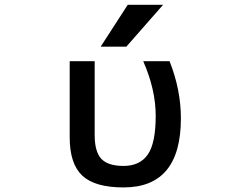

<svg xmlns="http://www.w3.org/2000/svg" viewBox="-20 -781 1040 811"><path d="M668.9 -760.7 513.7 -584H405.3L519.5 -760.7ZM744.1 -281.2Q744.1 10.7 502 10.7Q380.9 10.7 327.6 -39.1Q274.4 -88.9 274.4 -201.2V-522.5H379.9V-210.9Q379.9 -139.6 408.2 -109.9Q436.5 -80.1 502 -80.1Q570.3 -80.1 604 -127.9Q637.7 -175.8 637.7 -292Q637.7 -402.3 585 -522.5H696.3Q744.1 -401.4 744.1 -281.2Z"/></svg>

Font: GenEi Gothic M SemiBold
Style: Regular
Weight: 500
Designer: o_tamon (Modified); [Source Han Sans]
Ryoko NISHIZUKA  (kana & ideographs); Paul D. Hunt (Latin, Greek & Cyrillic); Wenl
Version: Version 1.1a;Original Version 1.004